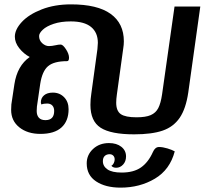

<svg xmlns="http://www.w3.org/2000/svg" viewBox="-20 -606 980 879"><path d="M394 -126Q394 -152 398 -177L426 -381Q428 -401 428 -410Q428 -457 397 -482.5Q366 -508 304 -508Q259 -508 226 -497Q193 -486 176 -470Q159 -454 159 -441Q159 -421 173.5 -408Q188 -395 204 -395Q217 -395 235 -399Q247 -402 258 -402Q268 -402 282 -380.5Q296 -359 296 -342Q296 -326 287 -326Q227 -326 200 -303Q173 -280 164 -221L149 -118Q148 -110 148 -98Q148 -78 158 -67Q168 -56 188 -56Q228 -56 228 -98Q228 -114 219.5 -123Q211 -132 196 -132Q180 -132 169 -128Q167 -134 167 -137Q167 -157 181.5 -169.5Q196 -182 222 -182Q253 -182 273.5 -161Q294 -140 294 -106Q294 -52 261.5 -22.5Q229 7 165 7Q106 7 68.5 -23Q31 -53 31 -103Q31 -119 32 -128L46 -221Q59 -305 116 -345Q88 -360 68 -385.5Q48 -411 48 -438Q48 -471 80 -505.5Q112 -540 171 -563Q230 -586 305 -586Q426 -586 486.5 -542.5Q547 -499 547 -417Q547 -401 544 -383L515 -173Q512 -152 512 -136Q512 -98 533 -83.5Q554 -69 605 -69Q647 -69 670 -79Q693 -89 704.5 -111Q716 -133 722 -174L779 -576H897L842 -183Q831 -108 802.5 -66.5Q774 -25 724.5 -8Q675 9 594 9Q488 9 441 -21Q394 -51 394 -126ZM377 142Q377 103 406 76Q435 49 479 49Q514 49 535.5 66Q557 83 557 110Q557 133 543.5 147.5Q530 162 512 162Q497 162 490 153Q497 149 501 140.5Q505 132 505 124Q505 113 498.5 106.5Q492 100 482 100Q468 100 459.5 108Q451 116 451 132Q451 155 472 169.5Q493 184 537 184Q592 184 625.5 160.5Q659 137 680 90Q690 67 708 67Q725 67 746.5 73.5Q768 80 780 87Q758 171 689 212Q620 253 532 253Q463 253 420 224.5Q377 196 377 142Z"/></svg>

Font: Krub SemiBold
Style: Italic
Weight: 600
Italic angle: -8°
Designer: Ekaluck Peanpanawate
Foundry: Cadson Demak Co.,Ltd.
Version: Version 1.000; ttfautohint (v1.6)